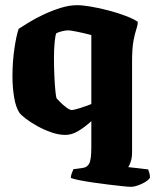

<svg xmlns="http://www.w3.org/2000/svg" viewBox="-20 -520 598 740"><path d="M484 200Q475 200 452 197.5Q429 195 399 191.5Q369 188 339 183.5Q309 179 286 174.5Q263 170 253 166Q253 158 256.5 148Q260 138 263 132L300 127Q316 125 324 110Q332 95 332 47V-53Q308 -31 282.5 -15.5Q257 0 232 0Q206 0 177.5 -10Q149 -20 123 -34.5Q97 -49 79 -63Q61 -77 55 -85Q41 -106 34.5 -144.5Q28 -183 28 -226Q28 -281 35.5 -332.5Q43 -384 52 -409Q66 -418 91 -433.5Q116 -449 148 -464Q180 -479 213.5 -489.5Q247 -500 277 -500Q298 -500 330.5 -494.5Q363 -489 399 -479.5Q435 -470 465 -458.5Q495 -447 511 -436Q511 -423 505.5 -407.5Q500 -392 494.5 -363Q489 -334 489 -280V67Q489 88 484 103Q479 118 474 124L551 133Q553 137 555.5 146Q558 155 558 165Q551 177 526.5 188.5Q502 200 484 200ZM256 -96Q265 -96 288.5 -103.5Q312 -111 332 -119V-385Q301 -393 276 -398Q251 -403 244 -403Q233 -403 220.5 -400Q208 -397 197 -392Q193 -383 190.5 -356Q188 -329 188 -296Q188 -262 189.5 -228Q191 -194 193.5 -169.5Q196 -145 198 -141Q200 -139 211 -127.5Q222 -116 235.5 -106Q249 -96 256 -96Z"/></svg>

Font: Texturina 72pt Black
Style: Regular
Weight: 900
Designer: Guillermo Torres Carreño
Foundry: Omnibus-Type
Version: Version 1.002; ttfautohint (v1.8.3)